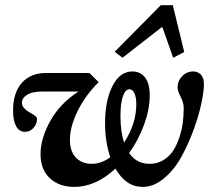

<svg xmlns="http://www.w3.org/2000/svg" viewBox="-20 -716 813 747"><path d="M456.5 -491.2 426.3 -514.6 605.5 -695.8H652.3L696.8 -513.7L653.8 -491.2L611.3 -611.8ZM269 11.2Q210.4 11.2 174.1 -22.5Q137.7 -56.2 137.7 -116.2Q137.7 -177.2 175.8 -245.6Q213.9 -314 285.2 -359.9H145.5Q105.5 -359.9 85.4 -347.2Q65.4 -334.5 65.4 -315.9Q65.4 -304.2 74.7 -294.4Q84 -284.7 94.7 -279.1Q105.5 -273.4 114.7 -266.6Q124 -259.8 124 -253.4Q124 -233.9 110.6 -218.5Q97.2 -203.1 77.1 -203.1Q54.7 -203.1 42.7 -225.1Q30.8 -247.1 30.8 -285.6Q30.8 -355 64.9 -393.6Q99.1 -432.1 160.2 -432.1H327.6L363.8 -396.5Q311.5 -344.2 281.7 -283.4Q252 -222.7 252 -171.9Q252 -126.5 275.6 -102.5Q299.3 -78.6 336.4 -78.6Q373.5 -78.6 409.2 -104Q388.7 -164.1 388.7 -236.3Q388.7 -324.2 417.5 -381.1Q446.3 -438 495.1 -438Q525.9 -438 544.2 -414.6Q562.5 -391.1 562.5 -345.2Q562.5 -291.5 541 -231.9Q519.5 -172.4 482.4 -120.6Q511.2 -78.6 562 -78.6Q591.8 -78.6 615.2 -92.8Q638.7 -106.9 653.3 -129.2Q668 -151.4 677.7 -180.9Q687.5 -210.4 691.2 -238.8Q694.8 -267.1 694.8 -295.9Q694.8 -315.9 682.9 -339.1Q670.9 -362.3 670.9 -375.5Q670.9 -400.9 688.5 -419.4Q706.1 -438 731.4 -438Q750.5 -438 762 -425.3Q773.4 -412.6 773.4 -387.7Q773.4 -361.8 763.9 -315.7Q754.4 -269.5 733.9 -212.9Q713.4 -156.2 686 -106.4Q658.7 -56.6 618.7 -22.7Q578.6 11.2 535.2 11.2Q469.7 11.2 429.2 -60.1Q352.5 11.2 269 11.2ZM448.7 -264.6Q448.7 -203.6 462.9 -161.6Q510.3 -234.4 510.3 -311Q510.3 -337.9 502.9 -353.3Q495.6 -368.7 483.4 -368.7Q467.8 -368.7 458.3 -341.6Q448.7 -314.5 448.7 -264.6Z"/></svg>

Font: Elstob 14pt
Style: Bold Italic
Weight: 700
Italic angle: -20°
Designer: Peter S. Baker
Version: Version 1.015